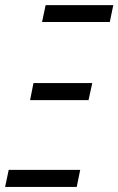

<svg xmlns="http://www.w3.org/2000/svg" viewBox="-43 -734 465 754"><path d="M-22.9 0 -8.8 -66.9H272L258.3 0ZM75.2 -340.8 88.4 -407.7H319.3L304.7 -340.8ZM122.1 -647.5 136.2 -713.9H401.9L388.2 -647.5Z"/></svg>

Font: Open Sans Condensed
Style: Italic
Weight: 400
Width: 3
Italic angle: -12°
Designer: Monotype Design Team
Foundry: Monotype Imaging Inc.
Version: Version 3.000